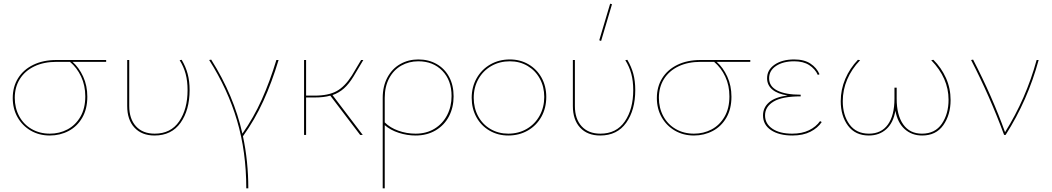

<svg xmlns="http://www.w3.org/2000/svg" viewBox="-20 -731 5699 1040"><path d="M555 -396H373Q408 -365 430.5 -316Q453 -267 453 -207Q453 -141 425.5 -93.5Q398 -46 351.5 -21.5Q305 3 250 3Q192 3 146.5 -23.5Q101 -50 75 -96Q49 -142 49 -200Q49 -261 78 -307.5Q107 -354 160.5 -380Q214 -406 286 -406H555ZM359 -396H286Q217 -396 166 -371.5Q115 -347 87.5 -303Q60 -259 60 -201Q60 -146 84 -101.5Q108 -57 151.5 -32Q195 -7 250 -7Q302 -7 345.5 -30Q389 -53 415.5 -98.5Q442 -144 442 -209Q442 -268 419.5 -316Q397 -364 359 -396Z M669 -157V-406H680V-157Q680 -87 716.5 -47Q753 -7 818 -7Q905 -7 950.5 -73.5Q996 -140 996 -243Q996 -292 985.5 -331Q975 -370 953 -405L964 -407Q986 -370 996.5 -331Q1007 -292 1007 -243Q1007 -135 958 -66Q909 3 817 3Q748 3 708.5 -39.5Q669 -82 669 -157Z M1296 7Q1325 143 1325 289H1314Q1314 91 1264 -78Q1214 -247 1113 -406L1124 -408Q1247 -213 1293 -7Q1354 -94 1398 -192Q1442 -290 1477 -406H1489Q1453 -286 1406.5 -184Q1360 -82 1296 7Z M1781 -216 1945 0H1931L1769 -213Q1735 -203 1683 -203H1638V0H1627V-406H1638V-213H1684Q1759 -213 1803.5 -237.5Q1848 -262 1886 -322L1936 -406H1948L1895 -317Q1870 -276 1843 -252Q1816 -228 1781 -216Z M2437 -209Q2437 -149 2412 -101Q2387 -53 2340 -25Q2293 3 2231 3Q2185 3 2140 -11.5Q2095 -26 2064 -53V289H2053V-201Q2053 -264 2078.5 -311.5Q2104 -359 2148 -384Q2192 -409 2246 -409Q2302 -409 2345.5 -384Q2389 -359 2413 -314Q2437 -269 2437 -209ZM2426 -211Q2426 -296 2376 -347.5Q2326 -399 2246 -399Q2195 -399 2153.5 -375.5Q2112 -352 2088 -307Q2064 -262 2064 -201V-68Q2093 -39 2138 -23Q2183 -7 2231 -7Q2290 -7 2334 -34Q2378 -61 2402 -107.5Q2426 -154 2426 -211Z M2535 -201Q2535 -260 2562 -307.5Q2589 -355 2636 -382Q2683 -409 2742 -409Q2798 -409 2843 -382.5Q2888 -356 2913.5 -310Q2939 -264 2939 -206Q2939 -146 2912.5 -98.5Q2886 -51 2839 -24Q2792 3 2733 3Q2677 3 2631.5 -23.5Q2586 -50 2560.5 -96.5Q2535 -143 2535 -201ZM2928 -206Q2928 -261 2904 -305Q2880 -349 2837.5 -374Q2795 -399 2742 -399Q2686 -399 2641.5 -373.5Q2597 -348 2571.5 -303Q2546 -258 2546 -201Q2546 -146 2570 -101.5Q2594 -57 2637 -32Q2680 -7 2733 -7Q2789 -7 2833.5 -33Q2878 -59 2903 -104.5Q2928 -150 2928 -206Z M3226 -513 3285 -711 3295 -708 3236 -509ZM3083 -157V-406H3094V-157Q3094 -87 3130.5 -47Q3167 -7 3232 -7Q3319 -7 3364.5 -73.5Q3410 -140 3410 -243Q3410 -292 3399.5 -331Q3389 -370 3367 -405L3378 -407Q3400 -370 3410.5 -331Q3421 -292 3421 -243Q3421 -135 3372 -66Q3323 3 3231 3Q3162 3 3122.5 -39.5Q3083 -82 3083 -157Z M4044 -396H3862Q3897 -365 3919.5 -316Q3942 -267 3942 -207Q3942 -141 3914.5 -93.5Q3887 -46 3840.5 -21.5Q3794 3 3739 3Q3681 3 3635.5 -23.5Q3590 -50 3564 -96Q3538 -142 3538 -200Q3538 -261 3567 -307.5Q3596 -354 3649.5 -380Q3703 -406 3775 -406H4044ZM3848 -396H3775Q3706 -396 3655 -371.5Q3604 -347 3576.5 -303Q3549 -259 3549 -201Q3549 -146 3573 -101.5Q3597 -57 3640.5 -32Q3684 -7 3739 -7Q3791 -7 3834.5 -30Q3878 -53 3904.5 -98.5Q3931 -144 3931 -209Q3931 -268 3908.5 -316Q3886 -364 3848 -396Z M4431 -70Q4410 -38 4370 -17.5Q4330 3 4272 3Q4200 3 4156.5 -26Q4113 -55 4113 -106Q4113 -148 4145.5 -176.5Q4178 -205 4246 -214Q4192 -222 4163.5 -246Q4135 -270 4135 -307Q4135 -353 4176 -381Q4217 -409 4282 -409Q4336 -409 4370 -386.5Q4404 -364 4419 -329L4410 -325Q4395 -358 4363 -378.5Q4331 -399 4282 -399Q4222 -399 4184 -374Q4146 -349 4146 -307Q4146 -263 4190.5 -240.5Q4235 -218 4317 -218V-209Q4217 -209 4170.5 -181Q4124 -153 4124 -106Q4124 -61 4163.5 -34Q4203 -7 4271 -7Q4324 -7 4362 -25.5Q4400 -44 4422 -75Z M5129 -189Q5129 -109 5089.5 -53Q5050 3 4975 3Q4919 3 4880.5 -31.5Q4842 -66 4830 -131Q4819 -66 4781 -31.5Q4743 3 4686 3Q4613 3 4573.5 -50Q4534 -103 4534 -183Q4534 -246 4558.5 -303.5Q4583 -361 4627 -407L4639 -405Q4593 -357 4569 -300.5Q4545 -244 4545 -183Q4545 -107 4581.5 -57Q4618 -7 4687 -7Q4754 -7 4789.5 -56.5Q4825 -106 4825 -197V-256H4837V-197Q4837 -107 4872.5 -57Q4908 -7 4974 -7Q5045 -7 5081.5 -60.5Q5118 -114 5118 -191Q5118 -308 5024 -405L5036 -407Q5079 -364 5104 -308.5Q5129 -253 5129 -189Z M5606 -406Q5547 -188 5427 0H5419Q5340 -213 5240 -406L5251 -408Q5355 -207 5424 -15Q5538 -197 5595 -406Z"/></svg>

Font: Ysabeau Infant Hairline
Style: Regular
Weight: 100
Designer: Christian Thalmann (Catharsis Fonts)
Version: Version 0.003